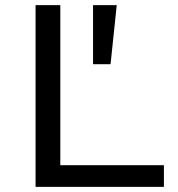

<svg xmlns="http://www.w3.org/2000/svg" viewBox="-20 -725 691 745"><path d="M118 0V-705H214V-84H616V0ZM341 -476V-705H433L409 -476Z"/></svg>

Font: Nunito Sans 7pt SemiExpanded
Style: Regular
Weight: 400
Width: 6
Designer: Vernon Adams
Foundry: Vernon Adams
Version: Version 3.101;gftools[0.9.27]